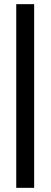

<svg xmlns="http://www.w3.org/2000/svg" viewBox="-20 -702 244 922"><path d="M58 200V-682H144V200Z"/></svg>

Font: Montagu Slab 144pt SemiBold
Style: Regular
Weight: 600
Version: Version 1.000